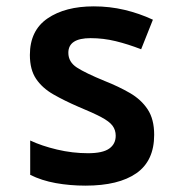

<svg xmlns="http://www.w3.org/2000/svg" viewBox="-20 -574 570 604"><path d="M249 10Q200 10 155.5 2Q111 -6 75 -24V-132Q111 -115 159.5 -103.5Q208 -92 257 -92Q303 -92 323.5 -106.5Q344 -121 344 -147Q344 -165 334 -178.5Q324 -192 298.5 -205.5Q273 -219 227 -238Q183 -257 148 -277Q113 -297 93.5 -326Q74 -355 74 -401Q74 -478 129.5 -516Q185 -554 275 -554Q325 -554 371.5 -543Q418 -532 461 -512L424 -419Q383 -435 344 -444.5Q305 -454 265 -454Q195 -454 195 -408Q195 -379 222 -361.5Q249 -344 310 -319Q353 -302 388.5 -281.5Q424 -261 444.5 -230Q465 -199 465 -150Q465 -68 409 -29Q353 10 249 10Z"/></svg>

Font: Noto Sans Mono Condensed SemiBold
Style: Regular
Weight: 600
Width: 3
Designer: Monotype Design Team
Foundry: Monotype Imaging Inc.
Version: Version 2.014